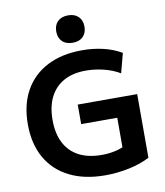

<svg xmlns="http://www.w3.org/2000/svg" viewBox="-101 -1040 973 1132"><g transform="rotate(-10 385.0 -473.5)"><path d="M438 10Q313 10 223.5 -35Q134 -80 86.5 -164Q39 -248 39 -365Q39 -482 86 -566Q133 -650 220.5 -695Q308 -740 430 -740Q497 -740 557 -725.5Q617 -711 664 -683L633 -566Q592 -591 538 -604.5Q484 -618 430 -618Q353 -618 299 -588.5Q245 -559 216 -502.5Q187 -446 187 -365Q187 -284 216 -227.5Q245 -171 301 -141.5Q357 -112 438 -112Q479 -112 516 -120Q553 -128 584 -144L565 -102V-312H349V-429H705V-48Q652 -20 581 -5Q510 10 438 10ZM384 -793Q344 -793 321.5 -815Q299 -837 299 -875Q299 -913 321.5 -935Q344 -957 384 -957Q423 -957 445.5 -935Q468 -913 468 -875Q468 -837 445.5 -815Q423 -793 384 -793Z"/></g></svg>

Font: M PLUS 2
Style: Bold
Weight: 700
Designer: Coji Morishita
Foundry: UNDERFOREST DESIGN
Version: Version 1.001